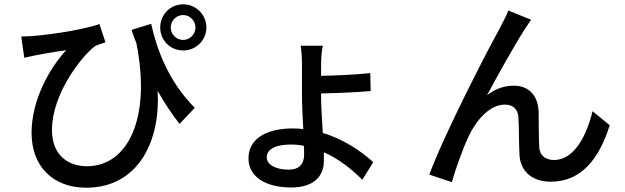

<svg xmlns="http://www.w3.org/2000/svg" viewBox="-20 -811 2908 894"><path d="M593 -672C599 -650 607 -630 615 -610C685 -262 576 -37 385 -37C298 -37 222 -87 222 -206C222 -374 359 -548 422 -596C436 -603 458 -609 471 -614L443 -699C366 -671 169 -641 79 -641L93 -542C157 -557 222 -568 288 -577C211 -494 127 -346 127 -192C127 -36 227 63 381 63C627 63 728 -159 714 -388C746 -331 780 -280 816 -234L887 -309C764 -432 709 -584 684 -700ZM833 -625C801 -625 775 -651 775 -683C775 -715 801 -741 833 -741C864 -741 890 -715 890 -683C890 -651 864 -625 833 -625ZM833 -791C773 -791 726 -743 726 -683C726 -623 773 -576 833 -576C892 -576 941 -623 941 -683C941 -743 892 -791 833 -791Z M1137 -74C1137 16 1222 62 1336 62C1448 62 1488 3 1488 -61V-102C1559 -71 1621 -20 1667 26L1718 -56C1665 -104 1583 -162 1483 -192C1479 -254 1475 -320 1475 -362V-376C1539 -377 1640 -381 1706 -387L1704 -471C1638 -463 1538 -459 1475 -458V-514C1475 -543 1479 -582 1483 -598H1380C1383 -583 1386 -544 1386 -513V-369C1386 -325 1389 -266 1392 -210C1376 -212 1360 -213 1344 -213C1211 -213 1137 -159 1137 -74ZM1334 -138C1355 -138 1375 -136 1395 -132C1396 -117 1396 -102 1396 -91C1396 -47 1373 -21 1324 -21C1261 -21 1222 -46 1222 -78C1222 -117 1265 -138 1334 -138Z M2453 -719 2347 -762C2334 -728 2318 -703 2307 -679C2256 -588 2049 -189 1979 2L2084 37C2097 -11 2135 -120 2162 -176C2197 -251 2260 -324 2331 -324C2370 -324 2392 -301 2394 -264C2397 -218 2396 -142 2399 -89C2402 -28 2443 35 2545 35C2686 35 2770 -71 2819 -228L2739 -293C2713 -185 2656 -66 2560 -66C2524 -66 2494 -83 2491 -125C2488 -169 2489 -243 2488 -293C2484 -369 2440 -412 2373 -412C2332 -412 2290 -400 2248 -368C2295 -456 2379 -607 2423 -674C2434 -690 2444 -707 2453 -719Z"/></svg>

Font: Kinto Sans Med
Style: Regular
Weight: 500
Designer: Authors: Ryoko NISHIZUKA  (kana & ideographs); Paul D. Hunt (Latin, Greek & Cyrillic); Wenlong ZHANG  (bopomofo); Sandol
Foundry: Adobe Systems Incorporated, ookami Inc.
Version: Version 0.001